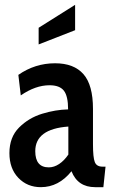

<svg xmlns="http://www.w3.org/2000/svg" viewBox="-20 -765 469 795"><path d="M19 -131Q19 -197 59 -237Q99 -277 154.5 -294Q210 -311 262 -312Q262 -367 244.5 -389.5Q227 -412 185 -412Q127 -412 66 -370L56 -455Q125 -503 208 -503Q286 -503 325.5 -458Q365 -413 365 -314V-168Q365 -113 372.5 -94Q380 -75 404 -75H417L408 10H374Q302 10 276 -56Q223 10 149 10Q93 10 56 -28.5Q19 -67 19 -131ZM263 -125V-241Q126 -231 126 -139Q126 -72 182 -72Q204 -72 225 -86Q246 -100 263 -125ZM140 -650 291 -745V-640L140 -581Z"/></svg>

Font: Cabin Condensed Medium
Style: Regular
Weight: 500
Width: 3
Version: Version 2.001